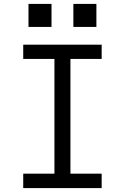

<svg xmlns="http://www.w3.org/2000/svg" viewBox="-20 -964 640 984"><path d="M99 0V-74H259V-662H99V-735H501V-662H341V-74H501V0ZM356 -826V-944H474V-826ZM126 -826V-944H244V-826Z"/></svg>

Font: Nova
Style: Regular
Weight: 400
Monospace: yes
Designer: Belleve Invis
Foundry: Belleve Invis
Version: Version 24.1.4; ttfautohint (v1.8.4)